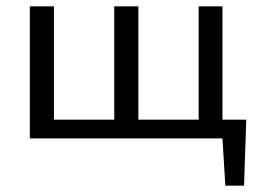

<svg xmlns="http://www.w3.org/2000/svg" viewBox="-20 -436 819 605"><path d="M681 -59H756L749 149H690L681 0H74V-416H150V-59H340V-416H416V-59H606V-416H681Z"/></svg>

Font: EauTestText Medium
Style: Regular
Weight: 500
Designer: Christian Thalmann (Catharsis Fonts)
Version: Version 0.001;PS 000.001;hotconv 1.0.88;makeotf.lib2.5.64775